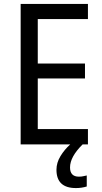

<svg xmlns="http://www.w3.org/2000/svg" viewBox="-20 -734 519 976"><path d="M421 214V158Q414 159 404.5 161.5Q395 164 381 164Q336 164 336 117Q336 63 400 0H427V-78H172V-335H412V-411H172V-637H427V-714H85V0H337Q308 26 287.5 59.5Q267 93 267 129Q267 222 366 222Q395 222 421 214Z"/></svg>

Font: Noto Sans UI SemiCondensed
Style: Regular
Weight: 400
Width: 4
Designer: Monotype Design Team
Foundry: Monotype Imaging Inc.
Version: 1.001